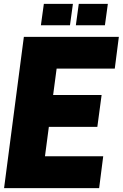

<svg xmlns="http://www.w3.org/2000/svg" viewBox="-20 -970 633 990"><path d="M103 -779.8H592.8L571.8 -616.2H272L253.9 -480H503.9L481.9 -315.9H231.9L211.9 -164.1H512.2L491.2 0H1ZM536.1 -950.2 521 -839.8H371.1L386.2 -950.2ZM356 -950.2 340.8 -839.8H190.9L206.1 -950.2Z"/></svg>

Font: Cooper Hewitt
Style: Heavy Italic
Weight: 714
Designer: Village Type and Design LLC
Foundry: Cooper Hewitt Smithsonian Design Museum
Version: 1.000